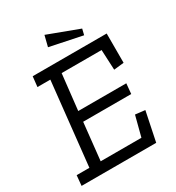

<svg xmlns="http://www.w3.org/2000/svg" viewBox="-192 -929 957 1045"><g transform="rotate(-30 286.5 -406.5)"><path d="M434 -703 231 -745 248 -813 443 -740ZM481 0H12L18 -64H98L154 -586H73L80 -650H545V-466L482 -459L476 -586H225L200 -362H502L496 -298H194L169 -64H425L458 -191L519 -184Z"/></g></svg>

Font: Zilla Slab Regular
Style: Italic
Weight: 400
Italic angle: -6°
Designer: Typotheque.com
Foundry: Typotheque type foundry
Version: Version 1.1; 2017; ttfautohint (v1.6)